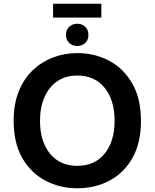

<svg xmlns="http://www.w3.org/2000/svg" viewBox="-20 -993 827 1027"><path d="M393 14Q300 14 222.5 -27Q145 -68 99 -148Q53 -228 53 -347Q53 -436 80 -503.5Q107 -571 154.5 -616.5Q202 -662 263.5 -685.5Q325 -709 393 -709Q487 -709 564 -668Q641 -627 687.5 -546.5Q734 -466 734 -347Q734 -228 688.5 -148Q643 -68 566 -27Q489 14 393 14ZM393 -106Q487 -106 540 -171.5Q593 -237 593 -347Q593 -457 540 -523Q487 -589 393 -589Q331 -589 286.5 -558.5Q242 -528 218 -473.5Q194 -419 194 -347Q194 -237 247 -171.5Q300 -106 393 -106ZM264 -899V-973H522V-899ZM393 -747Q368 -747 350.5 -763Q333 -779 333 -806Q333 -834 350.5 -850Q368 -866 393 -866Q418 -866 435.5 -850Q453 -834 453 -806Q453 -779 435.5 -763Q418 -747 393 -747Z"/></svg>

Font: Ubuntu Sans
Style: Bold
Weight: 700
Designer: Dalton Maag Ltd
Foundry: Dalton Maag Ltd
Version: Version 1.006; ttfautohint (v1.8.4.7-5d5b)